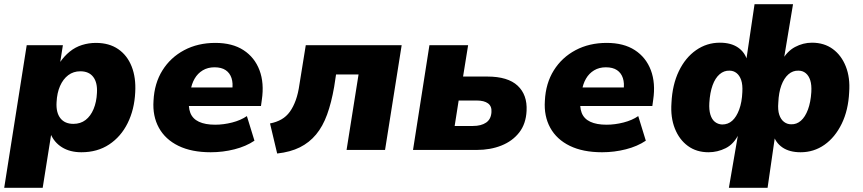

<svg xmlns="http://www.w3.org/2000/svg" viewBox="-21 -713 4102 913"><path d="M-1 180 106 -498H278L265 -415H263Q284 -446 310.5 -467.5Q337 -489 369 -499Q401 -509 435 -509Q498 -509 541 -479.5Q584 -450 605 -397Q626 -344 622 -274Q618 -192 586 -127.5Q554 -63 498 -26Q442 11 366 11Q312 11 274 -12.5Q236 -36 219 -78H223L182 180ZM328 -124Q362 -124 386 -142.5Q410 -161 424 -194.5Q438 -228 440 -271Q443 -320 422.5 -347Q402 -374 361 -374Q328 -374 303.5 -355.5Q279 -337 264.5 -304Q250 -271 248 -227Q245 -178 266 -151Q287 -124 328 -124Z M981 11Q890 11 827.5 -19.5Q765 -50 734.5 -105.5Q704 -161 709 -234Q713 -317 751.5 -378.5Q790 -440 855 -474.5Q920 -509 1003 -509Q1084 -509 1137 -474.5Q1190 -440 1213 -379Q1236 -318 1224 -238L1220 -209H854L867 -297H1097L1083 -284Q1088 -317 1080 -341.5Q1072 -366 1052 -379.5Q1032 -393 999 -393Q967 -393 943 -378.5Q919 -364 904.5 -339Q890 -314 885 -281L879 -247Q873 -205 884 -176.5Q895 -148 925 -134Q955 -120 1002 -120Q1042 -120 1083 -130.5Q1124 -141 1153 -161L1189 -44Q1149 -17 1094 -3Q1039 11 981 11Z M1297 17 1263 -126Q1294 -132 1317.5 -145.5Q1341 -159 1357.5 -182Q1374 -205 1385.5 -237Q1397 -269 1403 -312L1433 -498H1889L1810 0H1627L1684 -359H1577L1568 -300Q1555 -225 1534.5 -168.5Q1514 -112 1482 -73.5Q1450 -35 1405 -12.5Q1360 10 1297 17Z M1943 0 2021 -498H2205L2181 -349H2296Q2394 -349 2440.5 -305.5Q2487 -262 2483 -186Q2480 -124 2448 -83Q2416 -42 2363.5 -21Q2311 0 2246 0ZM2141 -114H2228Q2267 -114 2290.5 -130Q2314 -146 2316 -180Q2318 -208 2299.5 -221.5Q2281 -235 2246 -235H2160Z M2842 11Q2751 11 2688.5 -19.5Q2626 -50 2595.5 -105.5Q2565 -161 2570 -234Q2574 -317 2612.5 -378.5Q2651 -440 2716 -474.5Q2781 -509 2864 -509Q2945 -509 2998 -474.5Q3051 -440 3074 -379Q3097 -318 3085 -238L3081 -209H2715L2728 -297H2958L2944 -284Q2949 -317 2941 -341.5Q2933 -366 2913 -379.5Q2893 -393 2860 -393Q2828 -393 2804 -378.5Q2780 -364 2765.5 -339Q2751 -314 2746 -281L2740 -247Q2734 -205 2745 -176.5Q2756 -148 2786 -134Q2816 -120 2863 -120Q2903 -120 2944 -130.5Q2985 -141 3014 -161L3050 -44Q3010 -17 2955 -3Q2900 11 2842 11Z M3445 180 3489 -76H3492Q3469 -28 3430 -8.5Q3391 11 3348 11Q3291 11 3250 -19Q3209 -49 3188 -102Q3167 -155 3172 -224Q3176 -310 3207 -374.5Q3238 -439 3289 -474.5Q3340 -510 3402 -510Q3455 -510 3488.5 -487Q3522 -464 3533 -423H3527L3567 -693H3750L3705 -423H3696Q3721 -469 3759.5 -489.5Q3798 -510 3840 -510Q3898 -510 3939 -480Q3980 -450 4001 -397Q4022 -344 4017 -275Q4013 -189 3981.5 -124.5Q3950 -60 3899.5 -24.5Q3849 11 3786 11Q3733 11 3699.5 -12Q3666 -35 3655 -76H3666L3629 180ZM3413 -121Q3441 -121 3461 -139Q3481 -157 3494 -192Q3507 -227 3509 -275Q3511 -310 3503.5 -332Q3496 -354 3481.5 -365.5Q3467 -377 3448 -377Q3422 -378 3401 -360Q3380 -342 3367.5 -307.5Q3355 -273 3352 -224Q3350 -191 3357 -168Q3364 -145 3378.5 -133.5Q3393 -122 3413 -121ZM3741 -122Q3767 -121 3787.5 -139Q3808 -157 3821 -192Q3834 -227 3837 -275Q3839 -309 3832 -331Q3825 -353 3810.5 -365Q3796 -377 3776 -377Q3749 -378 3728 -359.5Q3707 -341 3694.5 -307Q3682 -273 3680 -225Q3677 -190 3684.5 -167.5Q3692 -145 3707 -133.5Q3722 -122 3741 -122Z"/></svg>

Font: Nunito Sans 10pt Black
Style: Italic
Weight: 900
Italic angle: -9°
Designer: Vernon Adams
Foundry: Vernon Adams
Version: Version 3.101;gftools[0.9.27]